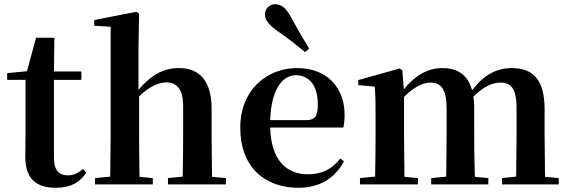

<svg xmlns="http://www.w3.org/2000/svg" viewBox="-20 -875 2700 911"><path d="M245 16C314 16 360 -9 389 -56L374 -73C347 -52 329 -43 302 -43C261 -43 236 -67 236 -124V-496H366V-536H236L238 -696H151L108 -537L14 -528V-496H101V-235C101 -195 100 -169 100 -132C100 -29 149 16 245 16Z M845 0H1052V-30L986 -36L984 -235V-359C984 -495 923 -552 829 -552C756 -552 699 -521 637 -449V-651L640 -810L627 -819L427 -780V-753L505 -748V-235L503 -37L431 -30V0H705V-30L642 -36C641 -93 640 -179 640 -235V-418C688 -464 733 -484 769 -484C818 -484 849 -454 849 -370V-235C849 -177 848 -93 847 -37L777 -30V0Z M1447 -644C1423 -685 1397 -726 1360 -795C1337 -838 1314 -855 1285 -855C1261 -855 1237 -836 1237 -806C1237 -779 1259 -754 1299 -726C1358 -685 1392 -657 1427 -628ZM1396 16C1495 16 1570 -29 1612 -110L1594 -123C1559 -76 1512 -48 1441 -48C1341 -48 1266 -113 1262 -270H1609C1613 -288 1615 -306 1615 -331C1615 -455 1536 -552 1389 -552C1247 -552 1120 -449 1120 -269C1120 -84 1234 16 1396 16ZM1262 -305C1267 -452 1320 -518 1384 -518C1448 -518 1488 -468 1488 -380C1488 -326 1476 -305 1433 -305Z M2428 0H2631V-30L2566 -36L2564 -235V-357C2564 -492 2513 -552 2408 -552C2337 -552 2277 -521 2220 -447C2200 -519 2152 -552 2079 -552C2008 -552 1949 -516 1896 -451L1889 -542L1876 -550L1680 -495V-471L1758 -464C1762 -415 1762 -377 1762 -311V-235C1762 -180 1761 -94 1760 -37L1688 -30V0H1963V-30L1899 -36L1897 -235V-415C1940 -459 1984 -483 2023 -483C2073 -483 2099 -450 2099 -362V-235C2099 -177 2098 -94 2097 -37L2026 -30V0H2297V-30L2233 -36C2231 -93 2230 -177 2230 -235V-361C2230 -381 2229 -399 2226 -416C2272 -462 2314 -483 2354 -483C2405 -483 2431 -455 2431 -362V-235L2429 -37L2362 -30V0Z"/></svg>

Font: Noto Serif KR
Style: Bold
Weight: 700
Designer: Ryoko NISHIZUKA 西塚涼子 (kana & ideographs); Frank Grießhammer (Latin, Greek & Cyrillic); Wenlong ZHANG 张文龙 (bopomofo); San
Foundry: Adobe
Version: Version 2.001;hotconv 1.1.0;makeotfexe 2.6.0